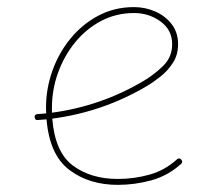

<svg xmlns="http://www.w3.org/2000/svg" viewBox="-20 -517 622 538"><path d="M487.3 -57.6Q450.2 -24.4 404.1 -11.7Q357.9 1 310.1 1Q229.5 1 174.1 -41Q118.7 -83 110.4 -182.6Q98.1 -181.6 85.9 -180.7Q78.1 -179.7 77.1 -188.5Q76.2 -196.3 85 -197.3Q97.2 -198.2 109.4 -199.2Q108.9 -207 108.9 -214.8Q108.9 -268.1 126.7 -318.4Q144.5 -368.7 177.5 -408.9Q210.4 -449.2 255.6 -473.1Q300.8 -497.1 355.5 -497.1Q386.7 -497.1 414.8 -484.9Q442.9 -472.7 460.9 -449.5Q479 -426.3 479 -393.1Q479 -363.3 464.6 -341.1Q450.2 -318.8 429.9 -302.7Q409.7 -286.6 391.6 -275.9Q268.6 -203.1 126.5 -184.6Q133.8 -90.8 184.1 -53.2Q234.4 -15.6 310.1 -15.6Q356.4 -15.6 399.4 -27.8Q442.4 -40 475.6 -70.3Q482.4 -76.2 487.8 -69.8Q493.7 -63 487.3 -57.6ZM355.5 -480.5Q305.7 -480.5 263.4 -458.3Q221.2 -436 190.4 -398.2Q159.7 -360.4 142.6 -313Q125.5 -265.6 125.5 -214.8Q125.5 -208 125.5 -201.2Q263.7 -219.7 382.8 -290.5Q410.2 -306.6 436.3 -331.5Q462.4 -356.4 462.4 -393.1Q462.4 -433.1 429.9 -456.8Q397.5 -480.5 355.5 -480.5Z"/></svg>

Font: Mikhak-FD Thin
Style: Regular
Weight: 100
Designer: Amin Abedi
Version: Version 3.2